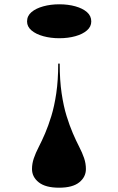

<svg xmlns="http://www.w3.org/2000/svg" viewBox="-20 -659 548 894"><path d="M255 215Q192 215 160.5 190Q129 165 129 128Q129 103 137.5 78Q146 53 160.5 25Q175 -3 190 -38Q205 -73 219 -118.5Q233 -164 242 -224.5Q251 -285 251 -363H258Q258 -285 267 -224.5Q276 -164 290 -119Q304 -74 319 -39Q334 -4 348.5 24Q363 52 371.5 77Q380 102 380 128Q380 165 349 190Q318 215 255 215ZM256 -639Q297 -639 331 -629.5Q365 -620 385 -602.5Q405 -585 405 -559Q405 -535 385 -517.5Q365 -500 331 -490.5Q297 -481 256 -481Q216 -481 181.5 -490.5Q147 -500 126.5 -517.5Q106 -535 106 -559Q106 -585 126.5 -602.5Q147 -620 181.5 -629.5Q216 -639 256 -639Z"/></svg>

Font: Kalnia Expanded
Style: Regular
Weight: 400
Width: 7
Designer: Frida Medrano
Foundry: Frida Medrano
Version: Version 1.105